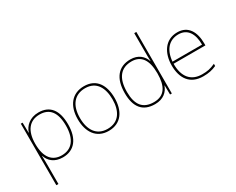

<svg xmlns="http://www.w3.org/2000/svg" viewBox="-123 -1291 2526 2054"><g transform="rotate(-30 1140.5 -264.0)"><path d="M313 -538C203 -538 139 -472 117 -402H115L113 -528H91V232H117V15C117 -27 117 -71 115 -116H117C139 -46 198 10 303 10C444 10 526 -91 526 -269C526 -445 453 -538 313 -538ZM313 -513C435 -513 499 -434 499 -269C499 -101 426 -15 303 -15C189 -15 117 -92 117 -262V-265C117 -421 185 -513 313 -513Z M1098 -264C1098 -417 1034 -538 875 -538C728 -538 642 -432 642 -264C642 -107 717 10 869 10C1026 10 1098 -109 1098 -264ZM669 -264C669 -420 743 -513 875 -513C1016 -513 1071 -402 1071 -264C1071 -119 1009 -15 869 -15C734 -15 669 -117 669 -264Z M1441 10C1546 10 1602 -46 1626 -113H1628L1630 0H1652V-760H1626V-543C1626 -501 1626 -459 1628 -414H1626C1604 -484 1545 -538 1449 -538C1299 -538 1217 -437 1217 -254C1217 -83 1289 10 1441 10ZM1441 -15C1307 -15 1244 -94 1244 -254C1244 -427 1317 -513 1449 -513C1568 -513 1626 -426 1626 -266V-263C1626 -107 1574 -15 1441 -15Z M2028 -538C1874 -538 1800 -408 1800 -259C1800 -104 1871 10 2037 10C2101 10 2149 0 2200 -23V-50C2138 -22 2101 -15 2037 -15C1900 -15 1825 -105 1827 -266H2220V-291C2220 -430 2163 -538 2028 -538ZM2028 -513C2140 -513 2194 -423 2193 -291H1828C1840 -436 1916 -513 2028 -513Z"/></g></svg>

Font: Noto Sans Syriac Eastern Thin
Style: Regular
Weight: 100
Designer: Patrick Giasson and the Monotype Design Team
Foundry: Monotype Imaging Inc.
Version: Version 3.001